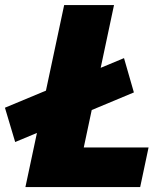

<svg xmlns="http://www.w3.org/2000/svg" viewBox="-20 -758 677 778"><path d="M522.5 -383.5 41.5 -182.5 0 -321.5 482.5 -522.5ZM83 0 240 -737.5H442L298 -59.5L228 -160.5H582L548 0Z"/></svg>

Font: Epilogue Black
Style: Italic
Weight: 900
Italic angle: -12°
Designer: Tyler Finck
Foundry: Etcetera Type Co
Version: Version 2.111